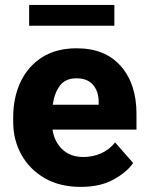

<svg xmlns="http://www.w3.org/2000/svg" viewBox="-20 -729 582 759"><path d="M299.8 9.8Q215.8 9.8 156 -25.1Q96.2 -60.1 64.2 -118.2Q32.2 -176.3 32.2 -246.6V-265.1Q32.2 -343.8 61.5 -405.5Q90.8 -467.3 146.7 -502.7Q202.6 -538.1 283.2 -538.1Q396 -538.1 457.8 -467.5Q519.5 -397 519.5 -279.3V-216.8H187.5Q195.3 -167.5 227.1 -137.9Q258.8 -108.4 309.6 -108.4Q345.7 -108.4 378.4 -122.3Q411.1 -136.2 435.1 -166L506.3 -84.5Q481.9 -48.8 429.2 -19.5Q376.5 9.8 299.8 9.8ZM282.2 -419.4Q238.3 -419.4 216.6 -390.1Q194.8 -360.8 188.5 -314.9H370.1V-326.7Q369.6 -368.2 347.7 -393.8Q325.7 -419.4 282.2 -419.4ZM432.1 -709.5V-627.4H95.2V-709.5Z"/></svg>

Font: Vazirmatn UI FD ExtraBold
Style: Regular
Weight: 800
Designer: Saber Rastikerdar
Foundry: Saber Rastikerdar
Version: Version 33.003